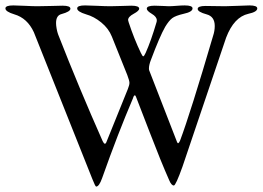

<svg xmlns="http://www.w3.org/2000/svg" viewBox="-20 -673 970 709"><path d="M294 -653Q309 -653 339 -651.5Q369 -650 388 -650Q404 -650 430 -651Q456 -652 465 -652Q494 -652 494 -641Q494 -633 473.5 -622Q453 -611 453 -599Q453 -597 455 -591Q475 -530 500 -478Q506 -465 509 -465Q512 -465 518 -478Q538 -523 558 -591Q559 -594 559 -598Q559 -611 540.5 -622Q522 -633 522 -641Q522 -652 551 -652Q567 -652 581 -651Q595 -650 603 -650Q614 -650 632 -651.5Q650 -653 662 -653Q691 -653 691 -642Q691 -629 658 -622Q628 -615 616 -606Q604 -597 590 -574Q570 -539 537 -451Q530 -433 530 -420Q530 -415 531 -413L634 -148Q638 -138 645 -154Q683 -255 767 -541Q773 -559 773 -577Q773 -612 743 -620Q710 -629 710 -640Q710 -651 739 -651Q752 -651 775 -650.5Q798 -650 811 -650Q828 -650 859 -651.5Q890 -653 901 -653Q930 -653 930 -642Q930 -629 897 -622Q844 -610 815 -534L654 -58Q629 12 622 12Q613 12 605 -7Q574 -77 533 -184Q492 -291 482 -316Q478 -326 473 -316Q472 -314 471 -310Q415 -179 357 -15Q346 16 335 16Q332 16 321 -12L105 -554Q81 -606 33 -620Q0 -630 0 -642Q0 -653 29 -653Q44 -653 72.5 -651.5Q101 -650 118 -650Q139 -650 171 -651Q203 -652 211 -652Q240 -652 240 -641Q240 -630 207 -621Q187 -616 187 -588Q187 -579 189 -568Q191 -557 193 -551L195 -545Q272 -348 359 -152Q368 -133 374 -151L452 -344Q458 -359 458 -367Q458 -375 450 -396L393 -538Q381 -568 354 -590Q327 -612 298 -620Q265 -630 265 -642Q265 -653 294 -653Z"/></svg>

Font: EB Garamond SC 12
Style: Regular
Weight: 400
Version: Version 0.016 ; ttfautohint (v0.97) -l 8 -r 50 -G 200 -x 0 -